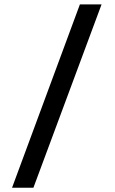

<svg xmlns="http://www.w3.org/2000/svg" viewBox="-20 -782 533 887"><path d="M35.6 85.4 349.1 -761.7H449.2L134.3 85.4Z"/></svg>

Font: Comme
Style: Bold
Weight: 700
Version: Version 1.000;gftools[0.9.27]